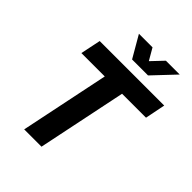

<svg xmlns="http://www.w3.org/2000/svg" viewBox="-258 -1072 1208 1208"><g transform="rotate(45 346.0 -468.0)"><path d="M175 0H329L452 -594H665L692 -729H118L90 -594H298ZM344 -791H486L623 -936H500L426 -858L381 -936H260Z"/></g></svg>

Font: Mona Sans
Style: Bold Italic
Weight: 700
Italic angle: -11.7°
Designer: Deni Anggara
Foundry: GitHub
Version: Version 2.000;Glyphs 3.2.3 (3260)